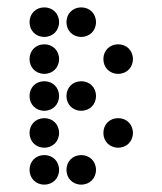

<svg xmlns="http://www.w3.org/2000/svg" viewBox="-20 -510 440 520"><path d="M100 -410C123 -410 140 -427 140 -450C140 -473 123 -490 100 -490C77 -490 60 -473 60 -450C60 -427 77 -410 100 -410ZM200 -410C223 -410 240 -427 240 -450C240 -473 223 -490 200 -490C177 -490 160 -473 160 -450C160 -427 177 -410 200 -410ZM100 -310C123 -310 140 -327 140 -350C140 -373 123 -390 100 -390C77 -390 60 -373 60 -350C60 -327 77 -310 100 -310ZM300 -310C323 -310 340 -327 340 -350C340 -373 323 -390 300 -390C277 -390 260 -373 260 -350C260 -327 277 -310 300 -310ZM100 -210C123 -210 140 -227 140 -250C140 -273 123 -290 100 -290C77 -290 60 -273 60 -250C60 -227 77 -210 100 -210ZM200 -210C223 -210 240 -227 240 -250C240 -273 223 -290 200 -290C177 -290 160 -273 160 -250C160 -227 177 -210 200 -210ZM100 -110C123 -110 140 -127 140 -150C140 -173 123 -190 100 -190C77 -190 60 -173 60 -150C60 -127 77 -110 100 -110ZM300 -110C323 -110 340 -127 340 -150C340 -173 323 -190 300 -190C277 -190 260 -173 260 -150C260 -127 277 -110 300 -110ZM100 -10C123 -10 140 -27 140 -50C140 -73 123 -90 100 -90C77 -90 60 -73 60 -50C60 -27 77 -10 100 -10ZM200 -10C223 -10 240 -27 240 -50C240 -73 223 -90 200 -90C177 -90 160 -73 160 -50C160 -27 177 -10 200 -10Z"/></svg>

Font: TINY 5x3 80
Style: Regular
Weight: 200
Designer: Jack Halten Fahnestock
Foundry: Velvetyne Type Foundry
Version: Version 1.002;hotconv 1.0.109;makeotfexe 2.5.65596